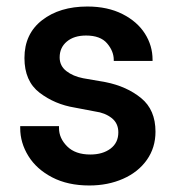

<svg xmlns="http://www.w3.org/2000/svg" viewBox="-20 -561 535 589"><path d="M42 -168V-174H161V-168Q161 -137 186 -112Q211 -87 257 -87Q295 -87 319 -105Q343 -123 343 -155Q343 -183 322.5 -199Q302 -215 272 -219L209 -231Q148 -241 101.5 -276.5Q55 -312 55 -383Q55 -457 109 -499Q163 -541 248 -541Q310 -541 355.5 -518Q401 -495 424.5 -458Q448 -421 448 -378V-374H329V-377Q329 -404 308.5 -428Q288 -452 244 -452Q207 -452 185 -433.5Q163 -415 163 -385Q163 -359 183.5 -343Q204 -327 235 -321L304 -309Q369 -296 413 -260Q457 -224 457 -157Q457 -108 430.5 -70.5Q404 -33 357.5 -12.5Q311 8 254 8Q188 8 140 -17Q92 -42 67 -82.5Q42 -123 42 -168Z"/></svg>

Font: Lopes Sans SemiBold
Style: Regular
Weight: 600
Designer: Gabriel Lam, Diego Maldonado
Foundry: TypeRant, Foresti Design
Version: Version 4.000